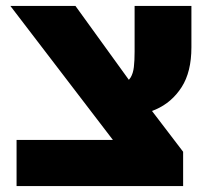

<svg xmlns="http://www.w3.org/2000/svg" viewBox="-20 -629 702 649"><path d="M481 0 15 -609H235L454 -306L599 -116ZM36 0V-156H549L599 -116V0ZM387 -235 347 -340Q377 -340 395 -346.5Q413 -353 421.5 -367Q430 -381 432.5 -402.5Q435 -424 435 -454V-609H627V-469Q627 -386 594 -334.5Q561 -283 506.5 -259Q452 -235 387 -235Z"/></svg>

Font: Noto Sans Hebrew Black
Style: Regular
Weight: 900
Designer: Monotype Design Team
Foundry: Monotype Imaging Inc.
Version: Version 2.003